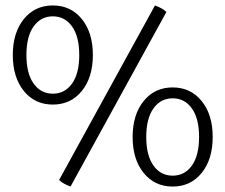

<svg xmlns="http://www.w3.org/2000/svg" viewBox="-20 -675 828 705"><path d="M197 -14 549 -655Q560 -651 571.5 -645Q583 -639 591 -631L239 10Q228 6 216.5 0Q205 -6 197 -14ZM614 -30Q658 -30 684.5 -67Q711 -104 711 -172Q711 -240 684.5 -277Q658 -314 614 -314Q570 -314 543.5 -277Q517 -240 517 -172Q517 -104 543.5 -67Q570 -30 614 -30ZM614 10Q548 10 507.5 -40Q467 -90 467 -172Q467 -254 507.5 -304Q548 -354 614 -354Q680 -354 720.5 -304Q761 -254 761 -172Q761 -90 720.5 -40Q680 10 614 10ZM174 -331Q218 -331 244.5 -368Q271 -405 271 -473Q271 -541 244.5 -578Q218 -615 174 -615Q130 -615 103.5 -578Q77 -541 77 -473Q77 -405 103.5 -368Q130 -331 174 -331ZM174 -291Q108 -291 67.5 -341Q27 -391 27 -473Q27 -555 67.5 -605Q108 -655 174 -655Q240 -655 280.5 -605Q321 -555 321 -473Q321 -391 280.5 -341Q240 -291 174 -291Z"/></svg>

Font: Scope One
Style: Regular
Weight: 400
Designer: Dalton Maag Ltd
Foundry: Dalton Maag Ltd
Version: Version 1.002; ttfautohint (v1.4.1) -l 11 -r 50 -G 50 -x 14 